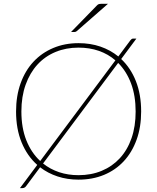

<svg xmlns="http://www.w3.org/2000/svg" viewBox="-20 -938 826 1010"><path d="M206.5 -78Q244 -48 291 -32.2Q338 -16.5 393 -16.5Q460 -16.5 515.2 -39.5Q570.5 -62.5 610.2 -105.5Q650 -148.5 671.8 -210.8Q693.5 -273 693.5 -351.5Q693.5 -434.5 669.5 -498.8Q645.5 -563 601.5 -607ZM587 -620.5Q549 -653.5 500 -670.5Q451 -687.5 393 -687.5Q327 -687.5 271.8 -664.5Q216.5 -641.5 176.8 -598Q137 -554.5 114.8 -492.2Q92.5 -430 92.5 -351.5Q92.5 -265.5 118.5 -200Q144.5 -134.5 191.5 -91ZM617.5 -627.5Q667.5 -580.5 695 -510.8Q722.5 -441 722.5 -351.5Q722.5 -269 698.5 -202.8Q674.5 -136.5 631 -89.8Q587.5 -43 527 -18Q466.5 7 393 7Q334 7 283 -9.8Q232 -26.5 191 -58L117 41.5Q113 47 108 49.2Q103 51.5 98 51.5H85L176 -70.5Q123 -117.5 93.8 -188.5Q64.5 -259.5 64.5 -351.5Q64.5 -433.5 88.5 -500Q112.5 -566.5 156 -613.2Q199.5 -660 260 -685.5Q320.5 -711 393 -711Q455.5 -711 508 -693Q560.5 -675 602.5 -641L665.5 -725.5Q669.5 -730.5 672.5 -732.8Q675.5 -735 681.5 -735H697.5ZM548 -918 383.5 -774Q378.5 -769.5 370.5 -769.5H353.5L489.5 -909Q494.5 -914.5 499.5 -916.2Q504.5 -918 514.5 -918Z"/></svg>

Font: Lato ExtraLight
Style: Regular
Weight: 275
Designer: Lukasz Dziedzic with Adam Twardoch and Botio Nikoltchev
Foundry: tyPoland Lukasz Dziedzic
Version: Version 2.015; 2015-08-06; http://www.latofonts.com/